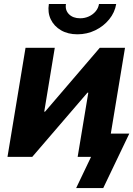

<svg xmlns="http://www.w3.org/2000/svg" viewBox="-20 -785 667 961"><path d="M515.4 0H368.7L422 -321.3H417.8L141.6 0H17.5L107.8 -545.9H254.2L201.4 -226H205.4L479.5 -545.9H605.7ZM367.5 -613.3Q319.8 -613.3 285.1 -633.6Q250.4 -653.9 234 -688.3Q217.7 -722.7 224.6 -765H310.1Q305 -734.2 325.3 -713.8Q345.6 -693.5 381.2 -693.5Q404.7 -693.5 424.9 -702.8Q445.1 -712 458.7 -728.2Q472.3 -744.3 475.5 -765H561.6Q554.7 -722.7 526.6 -688.2Q498.4 -653.6 457 -633.5Q415.5 -613.3 367.5 -613.3ZM361.2 156.2 435.8 0H395.9L415.1 -116.4H627.2L496.8 156.2Z"/></svg>

Font: Inter Variable
Style: Italic
Weight: 400
Italic angle: -9.39999°
Designer: Rasmus Andersson
Foundry: rsms
Version: Version 4.001;git-9221beed3